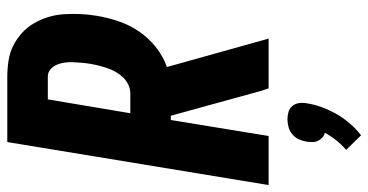

<svg xmlns="http://www.w3.org/2000/svg" viewBox="-268 -508 1035 540"><g transform="rotate(-90 250.0 -237.5)"><path d="M0 0 121 -735H304Q327 -735 350 -731.5Q373 -728 392.5 -718Q412 -708 428 -693.5Q444 -679 455 -660Q466 -641 472.5 -620Q479 -599 480.5 -576Q482 -553 481 -530Q480 -507 476 -483Q471 -453 461 -423Q451 -393 433 -366Q415 -339 389 -318Q363 -297 332 -286L412 0H272L265 -21L195 -275H183L138 0ZM202 -389H258Q270 -389 282 -394.5Q294 -400 303 -409.5Q312 -419 318.5 -430.5Q325 -442 329 -454Q333 -466 336 -478Q339 -490 341 -502Q343 -514 344 -526Q345 -538 345.5 -550Q346 -562 344.5 -573.5Q343 -585 338.5 -595.5Q334 -606 325.5 -613.5Q317 -621 305 -621H241ZM140 260 99 218Q114 205 126 190Q138 175 147 158Q139 156 133.5 151Q128 146 124.5 139Q121 132 121 123.5Q121 115 122 107Q124 96 128.5 85.5Q133 75 142.5 67Q152 59 163 56Q174 53 185 53Q196 53 206 56Q216 59 222.5 67Q229 75 230.5 85.5Q232 96 230 107Q227 128 219 149.5Q211 171 200 190.5Q189 210 173.5 228Q158 246 140 260Z"/></g></svg>

Font: Iosevka SS18 Heavy
Style: Italic
Weight: 900
Italic angle: -9°
Monospace: yes
Designer: Belleve Invis
Foundry: Belleve Invis
Version: Version 25.1.1; ttfautohint (v1.8.4)